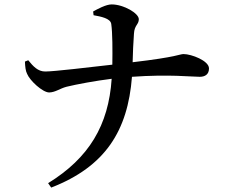

<svg xmlns="http://www.w3.org/2000/svg" viewBox="-20 -795 1040 870"><path d="M93 -516C94 -492 96 -473 103 -460C115 -430 173 -376 203 -376C232 -377 251 -394 282 -402C327 -413 413 -429 486 -438C472 -227 383 -79 198 35L212 55C457 -40 559 -202 578 -447C747 -459 847 -447 885 -447C908 -447 927 -457 927 -485C927 -520 847 -550 812 -550C793 -550 786 -537 581 -513C582 -555 584 -602 587 -642C589 -682 609 -683 609 -708C609 -735 540 -775 486 -775C460 -775 422 -754 402 -743L404 -726C437 -720 480 -712 484 -687C490 -647 490 -567 489 -502C383 -490 225 -471 185 -471C151 -471 130 -495 108 -522Z"/></svg>

Font: Noto Serif CJK KR SemiBold
Style: Regular
Weight: 600
Designer: Ryoko NISHIZUKA 西塚涼子 (kana & ideographs); Frank Grießhammer (Latin, Greek & Cyrillic); Wenlong ZHANG 张文龙 (bopomofo); San
Foundry: Adobe
Version: Version 2.001;hotconv 1.1.0;makeotfexe 2.6.0